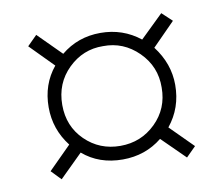

<svg xmlns="http://www.w3.org/2000/svg" viewBox="-58 -646 679 584"><g transform="rotate(-10 282.0 -353.5)"><path d="M87 -353Q87 -285 129 -231L59 -161L88 -131L159 -201Q209 -158 282 -158Q352 -158 404 -200L475 -130L505 -160L435 -230Q478 -283 478 -354Q478 -420 435 -476L505 -547L474 -576L403 -507Q350 -549 281 -549Q211 -549 159 -506L88 -577L58 -547L129 -475Q87 -424 87 -353ZM129 -353Q129 -420 174.5 -464.5Q220 -509 282 -508Q345 -509 391 -463.5Q437 -418 436 -353Q436 -288 391 -244Q346 -200 282 -200Q218 -200 173.5 -243.5Q129 -287 129 -353Z"/></g></svg>

Font: Noto Sans UI SemiCondensed Light
Style: Regular
Weight: 300
Width: 4
Designer: Monotype Design Team
Foundry: Monotype Imaging Inc.
Version: Version 1.901